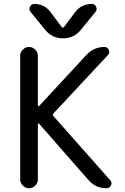

<svg xmlns="http://www.w3.org/2000/svg" viewBox="-20 -999 650 998"><path d="M371.1 -936.5Q403.3 -978.5 457 -978.5Q472.7 -978.5 479.5 -963.9Q486.3 -949.2 476.6 -937.5L400.4 -843.8Q364.3 -799.8 307.6 -799.8Q251 -799.8 214.8 -843.8L138.7 -937.5Q128.9 -949.2 135.7 -963.9Q142.6 -978.5 158.2 -978.5Q211.9 -978.5 243.2 -935.5L300.8 -858.4Q302.7 -855.5 306.6 -855.5Q310.5 -855.5 312.5 -858.4ZM176.8 -451.2Q176.8 -448.2 179.2 -447.3Q181.6 -446.3 183.6 -448.2L429.7 -713.9Q467.8 -754.9 523.4 -754.9Q539.1 -754.9 545.4 -739.7Q551.8 -724.6 542 -713.9L257.8 -409.2Q251 -402.3 257.8 -395.5L552.7 -62.5Q559.6 -54.7 559.6 -45.9Q559.6 -41 556.6 -35.2Q549.8 -20.5 533.2 -20.5Q477.5 -20.5 440.4 -62.5L183.6 -355.5Q181.6 -357.4 179.2 -356.9Q176.8 -356.4 176.8 -353.5V-66.4Q176.8 -47.9 163.1 -34.2Q149.4 -20.5 130.9 -20.5Q112.3 -20.5 98.6 -34.2Q85 -47.9 85 -66.4V-709Q85 -727.5 98.6 -741.2Q112.3 -754.9 130.9 -754.9Q149.4 -754.9 163.1 -741.2Q176.8 -727.5 176.8 -709Z"/></svg>

Font: Gen Jyuu GothicX Regular
Style: Regular
Weight: 400
Designer: [Source Han Sans]
Ryoko NISHIZUKA  (kana & ideographs); Paul D. Hunt (Latin, Greek & Cyrillic); Wenlong ZHANG  (bopomofo
Version: Version 1.002.20150607